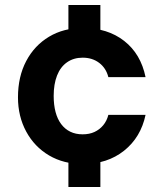

<svg xmlns="http://www.w3.org/2000/svg" viewBox="-20 -645 655 769"><path d="M254 104V-70H382V104ZM254 -451V-625H382V-451ZM312 12Q235 12 176.5 -22.5Q118 -57 85 -118Q52 -179 52 -255Q52 -338 85 -400.5Q118 -463 176.5 -498Q235 -533 312 -533Q411 -533 477.5 -481Q544 -429 563 -336H414Q405 -372 377.5 -393Q350 -414 311 -414Q275 -414 248.5 -395.5Q222 -377 208.5 -342.5Q195 -308 195 -261Q195 -225 202.5 -196.5Q210 -168 225 -148Q240 -128 261.5 -117.5Q283 -107 311 -107Q338 -107 358.5 -116.5Q379 -126 393.5 -143.5Q408 -161 414 -185H563Q544 -95 477 -41.5Q410 12 312 12Z"/></svg>

Font: DM Sans 10pt ExtraBold
Style: Regular
Weight: 800
Version: Version 4.004;gftools[0.9.30]